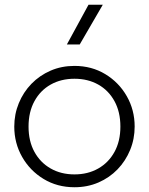

<svg xmlns="http://www.w3.org/2000/svg" viewBox="-20 -772 626 807"><path d="M293 15Q220.5 15 163.2 -19.8Q106 -54.5 73 -112.5Q40 -170.5 40 -240Q40 -292 59 -338.2Q78 -384.5 112.2 -419.8Q146.5 -455 192.5 -475Q238.5 -495 293 -495Q365.5 -495 422.8 -460.2Q480 -425.5 513 -367.5Q546 -309.5 546 -240Q546 -188 527 -141.8Q508 -95.5 474 -60.2Q440 -25 393.8 -5Q347.5 15 293 15ZM293 -39Q349.5 -39 393 -63.8Q436.5 -88.5 461.2 -133.5Q486 -178.5 486 -240Q486 -301.5 461.2 -346.8Q436.5 -392 393 -416.5Q349.5 -441 293 -441Q236.5 -441 193 -416.5Q149.5 -392 124.8 -346.8Q100 -301.5 100 -240Q100 -178.5 124.8 -133.5Q149.5 -88.5 193 -63.8Q236.5 -39 293 -39ZM261 -585 352 -752H412L315 -585Z"/></svg>

Font: Geologica Thin Roman Thin
Style: Regular
Weight: 250
Version: Version 1.010;gftools[0.9.28]